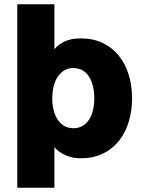

<svg xmlns="http://www.w3.org/2000/svg" viewBox="-20 -730 675 900"><path d="M61 150V-710H235V-499Q253 -522 283.5 -536Q314 -550 359 -550Q417 -550 461.5 -528.5Q506 -507 536.5 -469.5Q567 -432 583 -380.5Q599 -329 599 -269Q599 -209 583 -157.5Q567 -106 536.5 -68.5Q506 -31 461.5 -9.5Q417 12 359 12Q321 12 289 -1.5Q257 -15 235 -40V150ZM324 -129Q349 -129 367.5 -140Q386 -151 398 -170Q410 -189 416 -214.5Q422 -240 422 -269Q422 -299 416 -324.5Q410 -350 398 -369.5Q386 -389 367.5 -400Q349 -411 324 -411Q299 -411 280.5 -399.5Q262 -388 249.5 -368.5Q237 -349 231 -323.5Q225 -298 225 -269Q225 -241 231 -215.5Q237 -190 249.5 -170.5Q262 -151 280.5 -140Q299 -129 324 -129Z"/></svg>

Font: Geist ExtBd
Style: Regular
Weight: 400
Designer: Basement.studio, Andrés Briganti, Mateo Zaragoza
Foundry: Basement.studio, Vercel, Andrés Briganti, Guido Ferreyra, Mateo Zaragoza
Version: Version 1.401